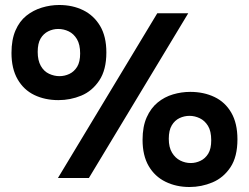

<svg xmlns="http://www.w3.org/2000/svg" viewBox="-20 -713 997 769"><path d="M214 -312Q160 -312 117.5 -332.5Q75 -353 50.5 -395.5Q26 -438 26 -501Q26 -554 42 -591Q58 -628 85.5 -650Q113 -672 147.5 -682.5Q182 -693 217 -693Q271 -693 313.5 -672Q356 -651 381 -609Q406 -567 406 -503Q406 -433 377.5 -390.5Q349 -348 305.5 -330Q262 -312 214 -312ZM218 -408Q239 -408 258 -417Q277 -426 289 -445.5Q301 -465 301 -499Q301 -535 288 -556.5Q275 -578 255 -587.5Q235 -597 213 -597Q192 -597 173 -587.5Q154 -578 142.5 -558.5Q131 -539 131 -505Q131 -471 143.5 -449Q156 -427 176.5 -417.5Q197 -408 218 -408ZM739 36Q686 36 643 15Q600 -6 575.5 -48Q551 -90 551 -153Q551 -206 567.5 -243Q584 -280 611.5 -302.5Q639 -325 673 -335Q707 -345 742 -345Q796 -345 839 -324.5Q882 -304 906.5 -261.5Q931 -219 931 -155Q931 -85 903 -43Q875 -1 831 17.5Q787 36 739 36ZM744 -60Q764 -60 783 -69Q802 -78 814 -97.5Q826 -117 826 -151Q826 -188 813 -209Q800 -230 780 -239.5Q760 -249 739 -249Q718 -249 699 -240Q680 -231 668 -211Q656 -191 656 -157Q656 -123 669 -101.5Q682 -80 702 -70Q722 -60 744 -60ZM212 0 610 -660H734L336 0Z"/></svg>

Font: Bricolage Grotesque 24pt SemiBold
Style: Regular
Weight: 600
Designer: Mathieu Triay
Foundry: Atelier Triay
Version: Version 1.001;gftools[0.9.33.dev8+g029e19f]